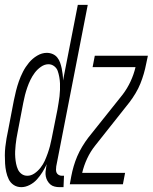

<svg xmlns="http://www.w3.org/2000/svg" viewBox="-41 -760 630 792"><path d="M47 12Q29 12 15.5 3Q2 -6 -5 -20.5Q-12 -35 -15.5 -51.5Q-19 -68 -20 -85Q-21 -102 -21 -119.5Q-21 -137 -19 -154.5Q-17 -172 -14 -189.5Q-11 -207 -7 -225L16 -345Q20 -365 25 -385Q30 -405 37 -425Q44 -445 54 -464.5Q64 -484 78.5 -501.5Q93 -519 112.5 -530.5Q132 -542 152 -542Q165 -542 176.5 -537Q188 -532 195.5 -522.5Q203 -513 207 -501.5Q211 -490 213.5 -478Q216 -466 217.5 -453.5Q219 -441 219 -428L280 -740H321L191 -74Q190 -67 190 -60Q190 -53 192.5 -47.5Q195 -42 201 -38.5Q207 -35 214 -35H223L221 12H204Q194 12 184 9.5Q174 7 167 1Q160 -5 155 -13.5Q150 -22 148 -32Q146 -42 147 -52.5Q148 -63 150 -74L152 -83Q144 -66 134 -50Q124 -34 111.5 -20Q99 -6 81.5 3Q64 12 47 12ZM72 -35Q87 -35 101 -44.5Q115 -54 126 -68Q137 -82 143.5 -96.5Q150 -111 155.5 -126.5Q161 -142 165 -157Q169 -172 172 -188L196 -308Q198 -321 200.5 -335Q203 -349 204.5 -362.5Q206 -376 206.5 -389.5Q207 -403 206.5 -416Q206 -429 203.5 -442.5Q201 -456 197 -467.5Q193 -479 182.5 -487Q172 -495 159 -495Q143 -495 128 -484.5Q113 -474 102.5 -460Q92 -446 84.5 -430.5Q77 -415 71.5 -399Q66 -383 62 -367.5Q58 -352 55 -336L32 -216Q29 -202 27 -189Q25 -176 23.5 -162.5Q22 -149 21.5 -136Q21 -123 22 -110Q23 -97 25.5 -84.5Q28 -72 33 -61Q38 -50 48 -42.5Q58 -35 72 -35ZM247 0 253 -33Q257 -54 263 -74.5Q269 -95 277.5 -115Q286 -135 298 -155Q310 -175 323 -192L465 -370Q484 -395 497.5 -424Q511 -453 518 -483H341L350 -530H569L562 -497Q558 -476 552 -455.5Q546 -435 538 -415Q530 -395 518 -375Q506 -355 493 -338L352 -160Q332 -135 318.5 -106Q305 -77 298 -47H475L466 0Z"/></svg>

Font: Lode Dark
Style: Italic
Weight: 400
Italic angle: -11°
Monospace: yes
Designer: Belleve Invis
Foundry: Belleve Invis
Version: Version 29.2.0; ttfautohint (v1.8.3)